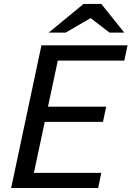

<svg xmlns="http://www.w3.org/2000/svg" viewBox="-20 -937 656 957"><path d="M493.2 -329.6H203.1L148.9 -75.2H484.9L469.2 0H35.6L186.5 -710.9H615.7L599.6 -634.8H268.1L219.2 -405.3H509.3ZM599.6 -774.4H525.9L431.6 -846.7L307.1 -774.4H222.7L396.5 -917.5H484.9Z"/></svg>

Font: Ufes Sans
Style: Italic
Weight: 400
Designer: Ricardo Esteves & Filipe Motta
Foundry: ProDesignUfes - Ricardo Esteves, Filipe Motta
Version: Version 2.0